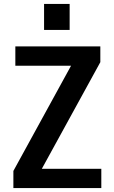

<svg xmlns="http://www.w3.org/2000/svg" viewBox="-20 -956 578 976"><path d="M48 0V-87L361 -658L388 -622H58V-720H490V-640L174 -64L148 -98H495V0ZM204 -804V-936H334V-804Z"/></svg>

Font: Instrument Sans SemiCondensed SemiBold
Style: Regular
Weight: 600
Width: 4
Designer: Rodrigo Fuenzalida
Foundry: fragTYPE
Version: Version 1.000;gftools[0.9.28]